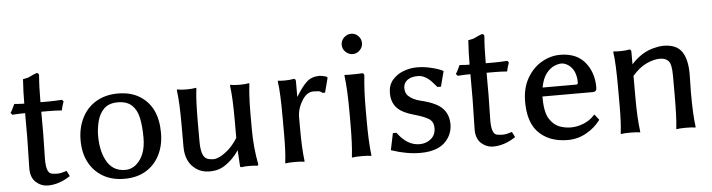

<svg xmlns="http://www.w3.org/2000/svg" viewBox="-47 -952 4362 1177"><g transform="rotate(-5 2134.0 -363.5)"><path d="M16.6 -445.3Q24.4 -453.1 43 -495.1L44.9 -497.1H47.9Q78.1 -494.1 105.5 -494.1Q105.5 -565.4 110.4 -637.7V-643.6L113.3 -644.5Q140.6 -648.4 156.2 -656.7Q171.9 -665 195.3 -673.8H197.3Q210.9 -673.8 210.9 -658.2Q205.1 -591.8 205.1 -494.1H254.9Q288.1 -494.1 335.9 -497.1H337.9L346.7 -486.3L337.9 -460L331.1 -432.6H328.1Q294.9 -435.5 245.1 -435.5H205.1V-294.9L202.1 -141.6Q202.1 -55.7 237.3 -51.8Q252 -48.8 272 -48.8Q292 -48.8 328.1 -60.5L344.7 -27.3Q275.4 18.6 207 18.6Q166 18.6 133.8 -9.8Q101.6 -38.1 101.6 -95.7L105.5 -282.2V-435.5Q73.2 -435.5 28.3 -432.6H26.4Z M814.5 -472.7Q924.8 -405.3 924.8 -243.2Q924.8 -166 895 -106.9Q865.2 -47.9 810.1 -14.6Q754.9 18.6 677.2 18.6Q599.6 18.6 543.9 -15.1Q488.3 -48.8 459 -106Q429.7 -163.1 429.7 -239.7Q429.7 -316.4 460.4 -377.4Q491.2 -438.5 548.3 -472.2Q605.5 -505.9 682.6 -505.9Q759.8 -505.9 814.5 -472.7ZM539.1 -259.8Q539.1 -168.9 569.3 -110.4Q606.4 -35.2 687.5 -35.2Q724.6 -35.2 753.9 -59.6Q815.4 -112.3 815.4 -221.7Q815.4 -292 804.7 -343.3Q793.9 -394.5 763.2 -423.3Q732.4 -452.1 677.2 -452.1Q622.1 -452.1 592.3 -422.9Q562.5 -393.6 550.8 -347.7Q539.1 -301.8 539.1 -259.8Z M1044.9 -489.3V-499Q1070.3 -494.1 1104.5 -494.1Q1138.7 -494.1 1164.1 -499V-489.3Q1155.3 -429.7 1155.3 -283.2V-168.9Q1155.3 -75.2 1192.4 -60.5Q1209 -53.7 1231.4 -53.7Q1253.9 -53.7 1283.2 -71.3Q1341.8 -106.4 1381.8 -171.9V-283.2Q1381.8 -418.9 1372.1 -489.3V-499Q1397.5 -494.1 1431.6 -494.1Q1464.8 -494.1 1490.2 -499V-489.3Q1482.4 -429.7 1481.4 -327.1V-217.8Q1481.4 -103.5 1502 2V3.9L1496.1 9.8H1494.1Q1477.5 6.8 1446.8 6.8Q1416 6.8 1399.4 9.8H1398.4Q1389.6 9.8 1389.6 2.9L1383.8 -95.7Q1338.9 -29.3 1278.3 2.9Q1246.1 19.5 1199.2 19Q1152.3 18.6 1118.2 -5.9Q1054.7 -50.8 1054.7 -144.5V-283.2Q1054.7 -418.9 1044.9 -489.3Z M1666 -489.3V-498H1669.9Q1683.6 -496.1 1710.4 -496.1Q1737.3 -496.1 1763.7 -501H1764.6Q1775.4 -501 1776.4 -486.3V-388.7Q1813.5 -450.2 1844.2 -478Q1875 -505.9 1921.9 -505.9Q1936.5 -505.9 1963.9 -498H1964.8L1971.7 -490.2L1948.2 -400.4H1932.6Q1921.9 -411.1 1907.7 -412.6Q1893.6 -414.1 1877 -414.1Q1838.9 -414.1 1810.5 -371.1Q1776.4 -318.4 1776.4 -263.7V-204.1Q1776.4 -69.3 1786.1 2V10.7Q1766.6 6.8 1726.6 6.8Q1688.5 6.8 1668 10.7V2Q1675.8 -58.6 1675.8 -160.2V-266.6Q1675.8 -426.8 1666 -489.3Z M2075.2 -683.6Q2075.2 -709 2094.2 -727.5Q2113.3 -746.1 2138.7 -746.1Q2164.1 -746.1 2182.1 -727.5Q2200.2 -709 2200.2 -683.6Q2200.2 -658.2 2181.6 -639.6Q2163.1 -621.1 2138.7 -621.1Q2113.3 -621.1 2094.2 -639.6Q2075.2 -658.2 2075.2 -683.6ZM2076.2 -489.3V-498H2080.1Q2087.9 -497.1 2099.6 -497.1H2125Q2163.1 -497.1 2183.6 -499Q2197.3 -499 2197.3 -483.4Q2187.5 -395.5 2187.5 -286.1V-204.1Q2187.5 -79.1 2197.3 2.9V10.7Q2177.7 6.8 2137.7 6.8Q2098.6 6.8 2078.1 10.7V2Q2086.9 -67.4 2086.9 -204.1V-266.6Q2086.9 -407.2 2076.2 -489.3Z M2319.3 -13.7 2340.8 -117.2H2363.3L2364.3 -115.2Q2422.9 -35.2 2498 -35.2Q2540 -35.2 2568.8 -59.6Q2597.7 -84 2597.7 -125.5Q2597.7 -167 2566.9 -184.6Q2536.1 -202.1 2493.2 -213.9Q2450.2 -225.6 2418 -241.2Q2343.8 -277.3 2343.8 -362.3Q2343.8 -411.1 2370.6 -442.9Q2397.5 -474.6 2438.5 -490.2Q2479.5 -505.9 2523.4 -505.9Q2567.4 -505.9 2615.7 -493.7Q2664.1 -481.4 2683.6 -468.8L2659.2 -375H2637.7L2607.4 -409.2Q2566.4 -452.1 2523.9 -452.1Q2481.4 -452.1 2458 -434.1Q2434.6 -416 2434.6 -386.2Q2434.6 -356.4 2451.2 -338.9Q2478.5 -311.5 2528.8 -299.8Q2579.1 -288.1 2615.2 -270.5Q2696.3 -231.4 2697.3 -142.6Q2697.3 -82 2658.2 -38.1Q2608.4 18.6 2498 18.6Q2415 18.6 2323.2 -12.7Z M2756.8 -445.3Q2764.6 -453.1 2783.2 -495.1L2785.2 -497.1H2788.1Q2818.4 -494.1 2845.7 -494.1Q2845.7 -565.4 2850.6 -637.7V-643.6L2853.5 -644.5Q2880.9 -648.4 2896.5 -656.7Q2912.1 -665 2935.5 -673.8H2937.5Q2951.2 -673.8 2951.2 -658.2Q2945.3 -591.8 2945.3 -494.1H2995.1Q3028.3 -494.1 3076.2 -497.1H3078.1L3086.9 -486.3L3078.1 -460L3071.3 -432.6H3068.4Q3035.2 -435.5 2985.4 -435.5H2945.3V-294.9L2942.4 -141.6Q2942.4 -55.7 2977.5 -51.8Q2992.2 -48.8 3012.2 -48.8Q3032.2 -48.8 3068.4 -60.5L3085 -27.3Q3015.6 18.6 2947.3 18.6Q2906.2 18.6 2874 -9.8Q2841.8 -38.1 2841.8 -95.7L2845.7 -282.2V-435.5Q2813.5 -435.5 2768.6 -432.6H2766.6Z M3165 -237.3Q3165 -322.3 3200.2 -382.8Q3235.4 -443.4 3290 -474.6Q3344.7 -505.9 3403.3 -505.9Q3511.7 -505.9 3564.5 -431.6Q3608.4 -370.1 3607.4 -285.2Q3607.4 -260.7 3583 -260.7H3273.4Q3273.4 -165 3298.8 -124.5Q3324.2 -84 3358.9 -70.3Q3393.6 -56.6 3431.6 -56.6Q3469.7 -56.6 3509.3 -72.3Q3548.8 -87.9 3578.1 -120.1L3581.1 -123L3608.4 -87.9L3606.4 -85.9Q3572.3 -40 3519.5 -10.7Q3466.8 18.6 3406.2 18.6Q3284.2 18.6 3217.8 -57.6Q3165 -120.1 3165 -237.3ZM3279.3 -315.4H3485.4Q3497.1 -315.4 3497.1 -327.1Q3497.1 -405.3 3447.3 -438.5Q3425.8 -452.1 3406.7 -452.1Q3387.7 -452.1 3362.3 -441.4Q3336.9 -430.7 3313.5 -401.4Q3290 -372.1 3279.3 -315.4Z M3730.5 -489.3V-498H3734.4Q3748 -496.1 3775.4 -496.1Q3802.7 -496.1 3829.1 -501H3830.1Q3839.8 -501 3840.8 -486.3V-409.2Q3905.3 -480.5 3984.4 -498Q4016.6 -505.9 4038.1 -505.9Q4118.2 -505.9 4151.4 -458.5Q4184.6 -411.1 4184.6 -320.3L4182.6 -204.1Q4182.6 -69.3 4192.4 2V10.7Q4172.9 6.8 4132.8 6.8Q4094.7 6.8 4074.2 10.7V2Q4082 -59.6 4082 -204.1V-317.4Q4082 -386.7 4064.5 -407.7Q4046.9 -428.7 4010.3 -428.7Q3973.6 -428.7 3928.7 -408.2Q3883.8 -387.7 3840.8 -337.9V-204.1Q3840.8 -77.1 3851.6 2V10.7Q3832 6.8 3790 6.8Q3752 6.8 3732.4 10.7V2Q3740.2 -58.6 3740.2 -160.2V-266.6Q3740.2 -426.8 3730.5 -489.3Z"/></g></svg>

Font: GenEi LateMin P v2
Style: Medium
Weight: 500
Designer: o_tamon (Modified)
Foundry: o_tamon / Adobe Systems Incorporated / FONT 910 / Philipp H. Poll
Version: Version 2.1;Original Version 1.004